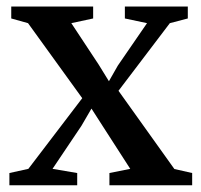

<svg xmlns="http://www.w3.org/2000/svg" viewBox="-20 -552 599 572"><path d="M64.5 -49 225 -259.5 63.5 -483 13.5 -497V-532.5H257.5V-497L192.5 -483L274 -359.5L304.5 -310L331 -356.5L418 -483L352 -497V-532.5H539.5V-497L486 -483L333 -281.5L499.5 -48.5L552.5 -36.5V0H306V-36.5L368 -49L287.5 -174L252.5 -228.5L222.5 -177L136.5 -49L210 -36.5V0H8V-36.5Z"/></svg>

Font: Merriweather 72pt Medium
Style: Regular
Weight: 500
Version: Version 2.100